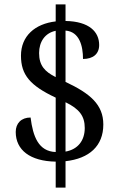

<svg xmlns="http://www.w3.org/2000/svg" viewBox="-20 -780 556 879"><path d="M235 -40V79H280V-42C389 -54 453 -112 453 -210C453 -301 393 -352 280 -405V-640C344 -635 360 -569 360 -510C406 -510 434 -533 434 -574C434 -634 389 -682 280 -684V-760H235V-682C140 -671 76 -615 76 -525C76 -437 118 -388 235 -333V-84C156 -87 131 -155 120 -242C77 -242 52 -215 52 -176C52 -93 118 -42 235 -40ZM235 -639V-427C185 -452 159 -480 159 -537C159 -589 186 -629 235 -639ZM280 -86V-312C344 -281 368 -248 368 -194C368 -137 337 -96 280 -86Z"/></svg>

Font: Noto Serif Georgian SemiCondensed
Style: Regular
Weight: 400
Width: 4
Designer: Monotype Design Team, Akaki Razmadze
Foundry: Google LLC
Version: Version 2.003